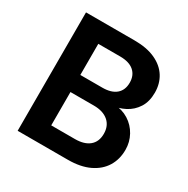

<svg xmlns="http://www.w3.org/2000/svg" viewBox="-159 -841 962 983"><g transform="rotate(30 322.0 -350.0)"><path d="M73 0V-700H360Q433 -700 483 -677Q533 -654 558.5 -613.5Q584 -573 584 -520Q584 -467 561 -431Q538 -395 500.5 -375.5Q463 -356 419 -353L434 -364Q482 -362 519.5 -338.5Q557 -315 578.5 -276Q600 -237 600 -191Q600 -135 573.5 -92Q547 -49 495.5 -24.5Q444 0 370 0ZM208 -110H348Q403 -110 433 -135Q463 -160 463 -207Q463 -254 432 -280.5Q401 -307 346 -307H208ZM208 -408H338Q391 -408 419 -432Q447 -456 447 -500Q447 -543 419 -567.5Q391 -592 337 -592H208Z"/></g></svg>

Font: DM Sans 10pt
Style: Bold
Weight: 700
Version: Version 4.004;gftools[0.9.30]